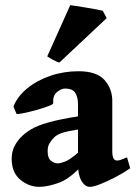

<svg xmlns="http://www.w3.org/2000/svg" viewBox="-20 -705 521 738"><path d="M480.5 -58.1Q455.1 -40.5 423.8 -24.2Q392.6 -7.8 365.7 2.7Q338.9 13.2 326.2 13.2Q306.2 13.2 293 -10Q279.8 -33.2 279.8 -73.2V-304.2Q279.8 -331.1 269.5 -347.7Q259.3 -364.3 231 -364.7Q214.4 -364.7 198.2 -350.3Q182.1 -335.9 184.6 -308.6Q185.1 -304.2 165.8 -296.9Q146.5 -289.6 120.1 -282.2Q93.8 -274.9 71.5 -270.3Q49.3 -265.6 43.5 -267.1L31.7 -295.4Q46.9 -334.5 84.5 -365.2Q122.1 -396 173.6 -413.6Q225.1 -431.2 281.7 -431.2Q351.6 -431.2 381.6 -397.5Q411.6 -363.8 411.6 -317.4V-123Q411.6 -87.9 429.7 -87.9Q436 -87.9 443.1 -90.3Q450.2 -92.8 468.3 -100.1ZM284.2 -208Q240.7 -201.2 220.2 -194.6Q199.7 -188 189 -177.7Q177.2 -166 170.2 -154.1Q163.1 -142.1 163.1 -124Q163.1 -96.7 176.3 -86.9Q189.5 -77.1 201.2 -77.1Q212.4 -77.1 230.5 -84Q248.5 -90.8 284.2 -121.6L287.6 -61.5Q245.6 -16.1 203.6 -1.5Q161.6 13.2 131.3 13.2Q90.8 13.2 57.9 -14.4Q24.9 -42 24.9 -94.2Q24.9 -122.1 35.4 -142.6Q45.9 -163.1 62.5 -179.7Q77.1 -194.3 99.6 -208Q122.1 -221.7 165 -234.1Q208 -246.6 284.2 -258.3ZM208.5 -464.8Q200.7 -465.8 183.8 -475.1Q167 -484.4 161.6 -488.3L250 -685.1Q255.4 -684.6 273.2 -681.9Q291 -679.2 312.7 -675.5Q334.5 -671.9 352.3 -668.5Q370.1 -665 375 -663.6L390.1 -635.3Z"/></svg>

Font: Dai Banna SIL
Style: Bold
Weight: 700
Designer: Victor Gaultney
Foundry: SIL International
Version: Version 4.000